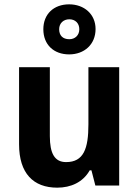

<svg xmlns="http://www.w3.org/2000/svg" viewBox="-20 -856 640 886"><path d="M299 -605C369 -605 421 -651 421 -722C421 -791 368 -836 299 -836C228 -836 180 -791 180 -721C180 -650 228 -605 299 -605ZM300 -675C269 -675 253 -693 253 -721C253 -749 273 -767 300 -767C327 -767 346 -749 346 -721C346 -693 326 -675 300 -675ZM530 -546H388V-282C388 -170 366 -108 285 -108C232 -108 210 -148 210 -228V-546H68V-190C68 -56 134 10 244 10C307 10 363 -15 394 -70H402L420 0H530Z"/></svg>

Font: Noto Sans Arabic UI SmCn
Style: Bold
Weight: 700
Width: 4
Designer: Monotype Design Team, Nadine Chahine and Nizar Qandah
Foundry: Monotype Imaging Inc.
Version: Version 2.010